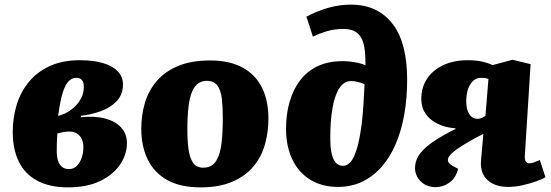

<svg xmlns="http://www.w3.org/2000/svg" viewBox="-20 -793 2379 829"><path d="M274 16Q194 16 140.5 -13Q87 -42 61 -95.5Q35 -149 35 -223Q35 -286 52.5 -342Q70 -398 106 -441Q142 -484 196.5 -508.5Q251 -533 324 -533Q384 -533 425.5 -520.5Q467 -508 489 -484.5Q511 -461 511 -428Q511 -385 484 -356.5Q457 -328 415.5 -313Q374 -298 329 -293V-287Q391 -293 435 -281Q479 -269 503.5 -242Q528 -215 528 -175Q528 -126 498.5 -82.5Q469 -39 412.5 -11.5Q356 16 274 16ZM278 -63Q298 -63 311.5 -76.5Q325 -90 332.5 -111.5Q340 -133 340 -157Q340 -177 333 -192.5Q326 -208 312 -216.5Q298 -225 278 -225Q266 -225 252.5 -222.5Q239 -220 228 -217Q226 -196 225.5 -177.5Q225 -159 225 -142Q225 -117 230.5 -99.5Q236 -82 247.5 -72.5Q259 -63 278 -63ZM231 -292 256 -301Q282 -313 301 -330.5Q320 -348 331 -370.5Q342 -393 342 -419Q342 -437 334 -447Q326 -457 310 -457Q292 -457 277.5 -443.5Q263 -430 251.5 -395Q240 -360 231 -292Z M846 16Q758 16 701.5 -16Q645 -48 617.5 -105Q590 -162 590 -237Q590 -297 606 -350Q622 -403 657.5 -444Q693 -485 750 -508.5Q807 -532 887 -532Q971 -532 1027 -501.5Q1083 -471 1111 -415Q1139 -359 1139 -280Q1139 -223 1124 -169.5Q1109 -116 1074.5 -74.5Q1040 -33 983.5 -8.5Q927 16 846 16ZM857 -69Q896 -69 914 -99.5Q932 -130 937 -178.5Q942 -227 942 -281Q942 -328 938 -365Q934 -402 919 -423Q904 -444 873 -444Q852 -444 836 -433Q820 -422 809.5 -397.5Q799 -373 794 -332.5Q789 -292 789 -233Q789 -182 794.5 -145.5Q800 -109 814.5 -89Q829 -69 857 -69Z M1303 -721Q1348 -745 1396.5 -759Q1445 -773 1494 -773Q1556 -773 1601.5 -750.5Q1647 -728 1678 -686Q1709 -644 1723.5 -584Q1738 -524 1738 -449Q1738 -369 1725.5 -298.5Q1713 -228 1688.5 -171Q1664 -114 1627.5 -72.5Q1591 -31 1544 -8.5Q1497 14 1439 14Q1371 14 1320.5 -16.5Q1270 -47 1242.5 -104Q1215 -161 1215 -237Q1215 -299 1230 -352Q1245 -405 1275 -445Q1305 -485 1351 -507Q1397 -529 1461 -529Q1475 -529 1492.5 -527Q1510 -525 1528 -521Q1546 -517 1558 -511Q1558 -526 1557.5 -541.5Q1557 -557 1555 -574Q1552 -607 1541 -627.5Q1530 -648 1511 -658Q1492 -668 1463 -668Q1423 -668 1390.5 -658Q1358 -648 1331 -635ZM1462 -77Q1478 -77 1493 -93Q1508 -109 1520.5 -149.5Q1533 -190 1542 -260Q1547 -305 1549.5 -345.5Q1552 -386 1554 -429Q1546 -433 1536.5 -436Q1527 -439 1517 -441Q1507 -443 1496 -443Q1465 -443 1445 -412Q1425 -381 1415.5 -326Q1406 -271 1406 -197Q1406 -163 1410 -140Q1414 -117 1421.5 -103Q1429 -89 1439 -83Q1449 -77 1462 -77Z M2067 -215Q2027 -195 1998.5 -178Q1970 -161 1951 -147.5Q1932 -134 1923 -123Q1914 -112 1914 -104Q1913 -97 1917 -91Q1921 -85 1934 -77L1958 -64Q1948 -24 1920.5 -4.5Q1893 15 1861 15Q1821 15 1796.5 -10Q1772 -35 1772 -67Q1772 -101 1793.5 -129.5Q1815 -158 1854.5 -184Q1894 -210 1946 -236L1947 -239Q1904 -242 1870.5 -258Q1837 -274 1818 -301.5Q1799 -329 1799 -366Q1799 -415 1823.5 -452.5Q1848 -490 1893.5 -511.5Q1939 -533 2000 -533Q2032 -533 2057 -528Q2082 -523 2107 -512L2193 -535L2271 -516L2246 -120Q2245 -104 2250 -96Q2255 -88 2265 -88Q2274 -88 2284.5 -91.5Q2295 -95 2311 -102L2335 -28Q2323 -20 2296.5 -10.5Q2270 -1 2237.5 6.5Q2205 14 2174 14Q2117 14 2084.5 -16Q2052 -46 2057 -101ZM2089 -452Q2081 -455 2074 -456Q2067 -457 2057 -457Q2028 -457 2010.5 -428.5Q1993 -400 1993 -356Q1993 -321 2006 -300.5Q2019 -280 2042 -280Q2052 -280 2059.5 -283.5Q2067 -287 2076 -293Z"/></svg>

Font: Literata ExtraBold
Style: Italic
Weight: 800
Italic angle: -2°
Designer: Latin by Veronika Burian and Jose Scaglione. Greek by Irene Vlachou. Cyrillic by Vera Evstafieva
Foundry: TypeTogether
Version: Version 3.002